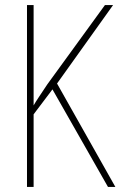

<svg xmlns="http://www.w3.org/2000/svg" viewBox="-20 -734 473 754"><path d="M433 0 204 -406 424 -714H392L166 -403C141 -365 122 -338 112 -320V-714H86V0H112V-285L186 -383L404 0Z"/></svg>

Font: Noto Sans Lao Condensed Thin
Style: Regular
Weight: 100
Width: 3
Designer: Monotype Design Team
Foundry: Monotype Imaging Inc.
Version: Version 2.003